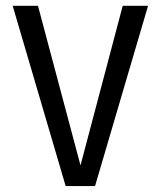

<svg xmlns="http://www.w3.org/2000/svg" viewBox="-20 -624 540 644"><path d="M250 -69.3 391.6 -604.5H476.6L298.8 0H200.2L22.5 -604.5H107.4Z"/></svg>

Font: BabelStone Shapes
Style: Regular
Weight: 400
Designer: Andrew West
Foundry: BabelStone
Version: Version 15.0.0 September 13, 2022